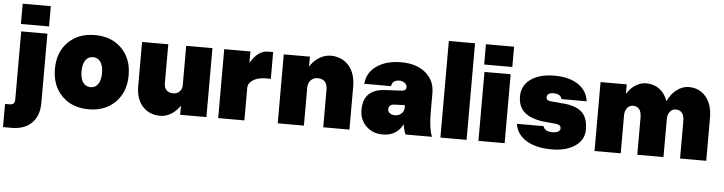

<svg xmlns="http://www.w3.org/2000/svg" viewBox="-79 -943 5227 1387"><g transform="rotate(5 2534.5 -250.0)"><path d="M36.1 -700.2H240.2V-553.2H36.1ZM-27.8 32.2H2.9Q23.9 32.2 33.4 23.4Q43 14.6 43 -3.9V-500H232.9V2Q232.9 95.2 180.4 147.7Q127.9 200.2 34.2 200.2H-27.8Z M309.1 -252Q309.1 -373 382.6 -446.5Q456.1 -520 576.7 -520Q696.8 -520 770.3 -446.3Q843.8 -372.6 843.8 -252Q843.8 -130.4 770.3 -56.2Q696.8 18.1 576.7 18.1Q456.1 18.1 382.6 -56.2Q309.1 -130.4 309.1 -252ZM650.9 -252Q650.9 -302.7 631.1 -331.3Q611.3 -359.9 576.7 -359.9Q541.5 -359.9 521.7 -331.3Q502 -302.7 502 -252Q502 -199.7 521.7 -170.9Q541.5 -142.1 576.7 -142.1Q611.3 -142.1 631.1 -170.9Q650.9 -199.7 650.9 -252Z M1109.4 -220.2Q1109.4 -184.6 1127 -167.2Q1144.5 -149.9 1176.3 -149.9Q1203.6 -149.9 1221.4 -168Q1239.3 -186 1239.3 -213.9V-500H1429.7V0H1239.3V-66.9Q1212.4 -25.4 1174.3 -2.7Q1136.2 20 1095.7 20Q1017.1 20 968.3 -33Q919.4 -85.9 919.4 -180.2V-500H1109.4Z M1515.1 -500H1705.1V-416Q1729 -460.4 1762 -485.1Q1794.9 -509.8 1829.1 -509.8H1869.1V-315.9H1830.1Q1777.3 -315.9 1741.2 -293.2Q1705.1 -270.5 1705.1 -235.8V0H1515.1Z M2276.9 -270Q2276.9 -350.1 2205.1 -350.1Q2175.8 -350.1 2156.2 -329.1Q2136.7 -308.1 2136.7 -275.9V0H1946.8V-500H2136.7V-428.2Q2164.1 -471.7 2203.9 -495.8Q2243.7 -520 2285.6 -520Q2366.7 -520 2416.7 -464.4Q2466.8 -408.7 2466.8 -310.1V0H2276.9Z M3041 -168Q3041 -115.7 3047.9 -69.3Q3054.7 -22.9 3065.9 0H2874Q2860.4 -28.3 2854 -73.2Q2812 14.2 2708 14.2Q2635.7 14.2 2588.4 -32.2Q2541 -78.6 2541 -149.9Q2541 -299.8 2700.7 -307.1L2816.9 -313Q2835.4 -314.5 2843 -320.8Q2850.6 -327.1 2850.6 -340.8V-342.8Q2850.6 -359.4 2834 -371.6Q2817.4 -383.8 2795.9 -383.8Q2771 -383.8 2756.3 -372.1Q2741.7 -360.4 2738.8 -338.9H2544.9Q2550.8 -419.9 2619.9 -468.5Q2689 -517.1 2797.9 -517.1Q2908.2 -517.1 2974.6 -461.9Q3041 -406.7 3041 -314.9ZM2732.9 -170.9Q2732.9 -153.8 2747.6 -142.8Q2762.2 -131.8 2784.7 -131.8Q2812 -131.8 2831.3 -148.9Q2850.6 -166 2850.6 -189.9V-210.9L2773.9 -208Q2754.4 -207.5 2743.7 -197.5Q2732.9 -187.5 2732.9 -170.9Z M3126.5 -700.2H3316.4V0H3126.5Z M3395.5 -700.2H3599.6V-553.2H3395.5ZM3402.3 -500H3592.3V0H3402.3Z M3953.1 -170.9 3848.1 -181.2Q3757.8 -195.3 3715.6 -235.4Q3673.3 -275.4 3673.3 -347.2Q3673.3 -425.8 3737.1 -471.4Q3800.8 -517.1 3910.2 -517.1Q4015.6 -517.1 4081.1 -473.4Q4146.5 -429.7 4156.2 -353H3973.1Q3965.8 -390.1 3912.1 -390.1Q3890.6 -390.1 3877.9 -381.6Q3865.2 -373 3865.2 -358.9Q3865.2 -346.2 3871.6 -339.8Q3877.9 -333.5 3892.1 -331.1L4007.3 -320.8Q4092.8 -309.6 4130.6 -269Q4168.5 -228.5 4168.5 -147.9Q4168.5 -74.2 4104 -29.5Q4039.6 15.1 3933.1 15.1Q3820.3 15.1 3750 -27.8Q3679.7 -70.8 3668.5 -147H3862.3Q3871.1 -108.9 3930.2 -108.9Q3955.1 -108.9 3970.2 -117.4Q3985.4 -126 3985.4 -141.1Q3985.4 -166.5 3953.1 -170.9Z M4554.2 -270Q4554.2 -350.1 4492.2 -350.1Q4467.3 -350.1 4450.7 -329.1Q4434.1 -308.1 4434.1 -275.9V0H4244.1V-500H4434.1V-431.2Q4460 -473.1 4497.3 -496.6Q4534.7 -520 4573.2 -520Q4628.4 -520 4669.7 -490Q4710.9 -460 4730 -403.8Q4754.4 -458 4796.4 -489Q4838.4 -520 4883.3 -520Q4959.5 -520 5006.8 -464.4Q5054.2 -408.7 5054.2 -310.1V0H4864.3V-270Q4864.3 -350.1 4802.2 -350.1Q4777.3 -350.1 4760.7 -329.1Q4744.1 -308.1 4744.1 -275.9V0H4554.2Z"/></g></svg>

Font: Overused Grotesk Black
Style: Regular
Weight: 900
Version: Version 0.002